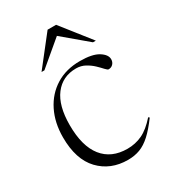

<svg xmlns="http://www.w3.org/2000/svg" viewBox="-181 -827 831 931"><g transform="rotate(-30 234.0 -361.0)"><path d="M294.5 -522Q363.5 -522 397.2 -501Q431 -480 431 -454Q431 -438.5 421.2 -428Q411.5 -417.5 396 -417.5Q390.5 -417.5 379.2 -430Q368 -442.5 350.8 -459Q333.5 -475.5 310.8 -488Q288 -500.5 260.5 -500.5Q184.5 -500.5 140.8 -443.2Q97 -386 97 -277Q97 -159.5 145.2 -98.8Q193.5 -38 283 -38Q327.5 -38 366 -56Q404.5 -74 445.5 -120.5L451.5 -115.5Q416.5 -68 386.5 -40.5Q356.5 -13 326 -1.5Q295.5 10 258.5 10Q161.5 10 100.2 -54.2Q39 -118.5 39 -242Q39 -324 70.5 -387.2Q102 -450.5 159.2 -486.2Q216.5 -522 294.5 -522ZM107.5 -569 235.5 -732H283L411.5 -569H395.5L259.5 -683.5L123.5 -569Z"/></g></svg>

Font: Newsreader Display Light
Style: Regular
Weight: 300
Designer: Hugues Gentile
Foundry: Production Type
Version: Version 1.001